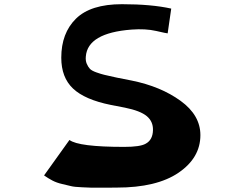

<svg xmlns="http://www.w3.org/2000/svg" viewBox="-20 -880 1165 915"><path d="M796 -839 779 -721Q774 -721 724 -732.5Q674 -744 607 -739Q398 -723 389 -611Q387 -591 393.5 -576Q400 -561 408.5 -552Q417 -543 439.5 -535Q462 -527 477 -523.5Q492 -520 528 -512Q537 -510 542 -509L608 -496Q746 -468 840.5 -399.5Q935 -331 935 -236Q935 -128 831 -57Q727 14 536 14Q525 14 477.5 14.5Q430 15 418.5 14.5Q407 14 370.5 12.5Q334 11 318.5 7Q303 3 276.5 -3Q250 -9 230 -19.5Q210 -30 190 -44L311 -213Q354 -180 572 -180Q648 -180 674 -195Q708 -213 709 -260Q710 -301 679.5 -326.5Q649 -352 575 -367L508 -380Q384 -405 328 -458Q272 -511 272 -605Q272 -722 342 -791Q412 -860 561 -860Q702 -860 796 -839Z"/></svg>

Font: OpenDyslexic
Style: Regular
Weight: 400
Designer: Abbie Gonzalez
Version: Version 0.920;hotconv 1.0.109;makeotfexe 2.5.65596